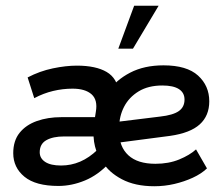

<svg xmlns="http://www.w3.org/2000/svg" viewBox="-20 -636 772 667"><path d="M183 10Q104 10 65 -22Q26 -54 26 -104Q26 -147 48 -174.5Q70 -202 108 -215.5Q146 -229 193 -229H329L306 -203L313 -248Q320 -289 298 -308.5Q276 -328 232 -328Q198 -328 164.5 -320Q131 -312 99 -295L76 -367Q118 -389 163.5 -398.5Q209 -408 247 -408Q313 -408 350.5 -386Q388 -364 393 -314L355 -317Q383 -358 432 -383.5Q481 -409 548 -409Q629 -409 668 -373.5Q707 -338 707 -284Q707 -234 674 -204Q641 -174 571 -164L357 -136V-209L536 -231Q581 -236 601 -250Q621 -264 621 -290Q621 -314 601.5 -326.5Q582 -339 544 -339Q495 -339 461.5 -318.5Q428 -298 411 -265Q394 -232 394 -193V-178Q394 -126 426 -96.5Q458 -67 520 -67Q566 -67 602.5 -82Q639 -97 661 -117L699 -51Q679 -32 649.5 -18.5Q620 -5 586 3Q552 11 516 11Q449 11 403 -13.5Q357 -38 336 -74L360 -70Q321 -28 275 -9Q229 10 183 10ZM192 -61Q227 -61 258.5 -74.5Q290 -88 319 -116L320 -98Q314 -112 310 -127.5Q306 -143 305 -162H203Q164 -162 141 -149Q118 -136 118 -107Q118 -86 137 -73.5Q156 -61 192 -61ZM391 -467 446 -616H531L442 -467Z"/></svg>

Font: Rokkitt Medium
Style: Italic
Weight: 500
Italic angle: -9°
Designer: Vernon Adams
Foundry: Vernon Adams
Version: Version 3.103